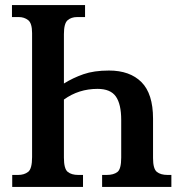

<svg xmlns="http://www.w3.org/2000/svg" viewBox="-20 -734 709 754"><path d="M28 0V-47H51Q75 -47 90.5 -59Q106 -71 106 -117V-604Q106 -643 90.5 -655Q75 -667 54 -667H27V-714H314V-667H283Q260 -667 245.5 -654.5Q231 -642 231 -600V-406Q266 -428 307.5 -442.5Q349 -457 408 -457Q490 -457 535.5 -411.5Q581 -366 581 -268V-113Q581 -71 596 -59Q611 -47 638 -47H653V0H381V-47H399Q426 -47 441 -58.5Q456 -70 456 -115V-263Q456 -325 435 -355Q414 -385 363 -385Q289 -385 231 -343V-115Q231 -71 246 -59Q261 -47 287 -47H306V0Z"/></svg>

Font: Noto Serif Condensed SemiBold
Style: Regular
Weight: 600
Width: 3
Designer: Monotype Design Team
Foundry: Monotype Imaging Inc.
Version: Version 2.013